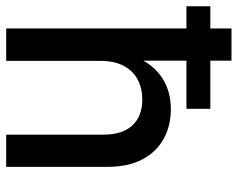

<svg xmlns="http://www.w3.org/2000/svg" viewBox="-105 -674 768 620"><g transform="rotate(90 279.0 -364.0)"><path d="M165.5 -302.7V0H61V-727.5H165V-393.1H142.1Q166.5 -463.4 211.9 -497.6Q257.3 -531.7 321.3 -531.7Q375 -531.7 417.2 -508.5Q459.5 -485.4 483.6 -439.9Q507.8 -394.5 507.8 -326.7V0H403.8V-314Q403.8 -375.5 374 -407.5Q344.2 -439.5 290 -439.5Q254.9 -439.5 226.6 -424.8Q198.2 -410.2 181.9 -379.9Q165.5 -349.6 165.5 -302.7ZM-10.7 -582V-659.2H320.3V-582Z"/></g></svg>

Font: Inter 28pt Medium
Style: Regular
Weight: 500
Designer: Rasmus Andersson
Foundry: rsms
Version: Version 4.001;git-66647c0bb